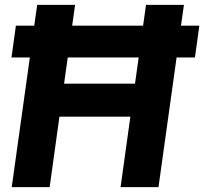

<svg xmlns="http://www.w3.org/2000/svg" viewBox="-20 -765 835 785"><path d="M777 -530 795 -660H720L732 -745H577L565 -660H275L287 -745H132L120 -660H45L27 -530H102L28 0H183L223 -288H513L473 0H628L702 -530ZM242 -423 257 -530H547L532 -423Z"/></svg>

Font: Plus Jakarta Sans ExtraBold
Style: Italic
Weight: 800
Italic angle: -8°
Designer: Gumpita Rahayu
Foundry: Tokotype
Version: Version 2.071;gftools[0.9.30]